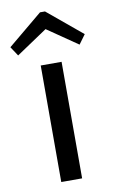

<svg xmlns="http://www.w3.org/2000/svg" viewBox="-115 -788 498 834"><g transform="rotate(-10 134.0 -371.0)"><path d="M86 0H178V-514H86ZM123 -742 -30 -615 -3 -574 134 -666 268 -574 298 -615 145 -742Z"/></g></svg>

Font: Telex Regular
Style: Regular
Weight: 400
Designer: Andres Torresi
Foundry: Andres Torresi
Version: Version 1.001